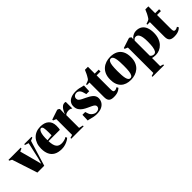

<svg xmlns="http://www.w3.org/2000/svg" viewBox="163 -1856 3278 3278"><g transform="rotate(-45 1802.0 -217.0)"><path d="M170 0 19.5 -460.5 -26 -483.5V-502.5H269V-483.5L216.5 -460.5L296.5 -164.5L323 -60L353 -164.5L419.5 -460.5L353.5 -483V-502.5H531.5V-483.5L476 -460.5L335 0Z M753 12Q665.5 12 610.2 -19Q555 -50 529 -107.2Q503 -164.5 503 -242.5Q503 -307 521.5 -358.2Q540 -409.5 574 -446Q608 -482.5 654.8 -501.8Q701.5 -521 758.5 -521Q855.5 -521 910 -474Q964.5 -427 966 -337.5Q966 -303 964 -279.2Q962 -255.5 958 -245H683.5Q685.5 -191 695 -155Q704.5 -119 721.5 -97.8Q738.5 -76.5 763.2 -67.2Q788 -58 820 -58Q846.5 -58 881.5 -66.5Q916.5 -75 937.5 -91L950.5 -63Q937 -48 906.8 -30.5Q876.5 -13 836.5 -0.5Q796.5 12 753 12ZM682.5 -268.5 791 -279Q791.5 -296.5 791.5 -311.8Q791.5 -327 792 -344.5Q792 -419 784.2 -456Q776.5 -493 748.5 -493Q736 -493 723.8 -481.5Q711.5 -470 701.5 -443.8Q691.5 -417.5 686.2 -374.5Q681 -331.5 682.5 -268.5Z M987.5 0V-19L1044 -36V-417L989 -440V-460L1161 -517.5H1181L1209.5 -496.5V-472.5L1207 -378.5H1210.5Q1212 -388.5 1221.8 -410.5Q1231.5 -432.5 1248.2 -457Q1265 -481.5 1287.5 -498.8Q1310 -516 1337 -516Q1348 -516 1354.8 -514.2Q1361.5 -512.5 1366 -510V-352Q1359.5 -358 1342.8 -366.2Q1326 -374.5 1302.5 -374.5Q1284 -374.5 1267.8 -372Q1251.5 -369.5 1237.8 -363Q1224 -356.5 1212.5 -344.5L1213 -36.5L1287 -19V0Z M1592.5 12.5Q1552.5 12.5 1516 4.2Q1479.5 -4 1451 -12.2Q1422.5 -20.5 1406.5 -20.5L1411 -154H1478.5L1497.5 -97.5Q1507 -71.5 1526.8 -53.2Q1546.5 -35 1568.5 -25.2Q1590.5 -15.5 1605.5 -15.5Q1635 -15.5 1654 -24Q1673 -32.5 1682.2 -47.2Q1691.5 -62 1691.5 -79.5Q1691.5 -100 1676.2 -114.5Q1661 -129 1631.5 -143.2Q1602 -157.5 1559 -177Q1523 -193.5 1487 -216.8Q1451 -240 1427.2 -276.5Q1403.5 -313 1403.5 -368Q1403.5 -411.5 1426.8 -445.8Q1450 -480 1496.8 -499.8Q1543.5 -519.5 1614.5 -519.5Q1658 -519.5 1689 -512.8Q1720 -506 1742.8 -499Q1765.5 -492 1783.5 -490L1778 -356.5H1708L1693 -408.5Q1686 -437 1672.2 -455.8Q1658.5 -474.5 1641.2 -483.8Q1624 -493 1606 -493Q1584 -493 1566.5 -484.5Q1549 -476 1539 -460.8Q1529 -445.5 1529 -426Q1529 -398.5 1547 -380.8Q1565 -363 1593.8 -349.2Q1622.5 -335.5 1655 -319.5Q1684 -305.5 1711.5 -290Q1739 -274.5 1761.2 -255.8Q1783.5 -237 1796.5 -213.2Q1809.5 -189.5 1809.5 -158.5Q1809.5 -113.5 1787.2 -74.5Q1765 -35.5 1717.2 -11.5Q1669.5 12.5 1592.5 12.5Z M2008 13Q1942 13 1913.8 -14.5Q1885.5 -42 1885.5 -105.5V-458.5H1824V-478Q1835.5 -482 1848 -486.2Q1860.5 -490.5 1872.2 -495.2Q1884 -500 1892.5 -505Q1902.5 -511 1911 -523Q1919.5 -535 1927 -549Q1934.5 -563 1941.5 -574Q1947.5 -583.5 1955 -600.2Q1962.5 -617 1970.2 -635.5Q1978 -654 1984.5 -667H2057.5L2057 -502.5H2152.5V-458.5H2058.5V-135Q2058.5 -99 2062.5 -82Q2066.5 -65 2075.5 -60Q2084.5 -55 2100 -55Q2114.5 -55 2129 -61.5Q2143.5 -68 2156.5 -75.5L2172 -44.5Q2157 -30.5 2135.8 -17.2Q2114.5 -4 2083.5 4.5Q2052.5 13 2008 13Z M2170.5 -244Q2170.5 -316.5 2193 -368.5Q2215.5 -420.5 2254.2 -454Q2293 -487.5 2342 -503.5Q2391 -519.5 2444 -519.5Q2522 -519.5 2578 -491.2Q2634 -463 2664 -406Q2694 -349 2694 -262.5Q2694 -190.5 2671.5 -138.5Q2649 -86.5 2610.5 -53.2Q2572 -20 2523 -4Q2474 12 2420.5 12Q2364 12 2318 -3.5Q2272 -19 2239 -50.8Q2206 -82.5 2188.2 -130.8Q2170.5 -179 2170.5 -244ZM2433.5 -16Q2459 -16 2474.5 -39.8Q2490 -63.5 2496.8 -114Q2503.5 -164.5 2503.5 -244.5Q2503.5 -299 2500.8 -344.2Q2498 -389.5 2490.5 -422.5Q2483 -455.5 2469.2 -473.5Q2455.5 -491.5 2434 -491.5Q2406.5 -491.5 2390.5 -468Q2374.5 -444.5 2367.8 -393.8Q2361 -343 2361 -261Q2361 -207.5 2363.8 -162.8Q2366.5 -118 2374.2 -85Q2382 -52 2396.2 -34Q2410.5 -16 2433.5 -16Z M2715.5 233V214L2772.5 197L2772 -417L2716.5 -440.5V-460L2892.5 -517.5H2912.5L2940 -495.5L2937.5 -446.5Q2942.5 -460.5 2962 -478.2Q2981.5 -496 3010.8 -509Q3040 -522 3072.5 -522Q3137.5 -522 3180.2 -492.8Q3223 -463.5 3244 -409.8Q3265 -356 3265 -282Q3265 -210 3244.8 -155Q3224.5 -100 3189.8 -63.2Q3155 -26.5 3111.2 -7.8Q3067.5 11 3020.5 11Q2994.5 11 2970.8 7.8Q2947 4.5 2937 1L2937.5 63V197L2995 214V233ZM3006 -18.5Q3035 -18.5 3052.2 -45.2Q3069.5 -72 3077 -125Q3084.5 -178 3084.5 -256Q3084.5 -314.5 3077.5 -353Q3070.5 -391.5 3058.5 -413.8Q3046.5 -436 3031 -445.2Q3015.5 -454.5 2999 -454.5Q2978.5 -454.5 2966.2 -447.2Q2954 -440 2947.5 -431.5Q2941 -423 2937.5 -418.5V-56.5Q2946 -38 2966.8 -28.2Q2987.5 -18.5 3006 -18.5Z M3466.5 13Q3400.5 13 3372.2 -14.5Q3344 -42 3344 -105.5V-458.5H3282.5V-478Q3294 -482 3306.5 -486.2Q3319 -490.5 3330.8 -495.2Q3342.5 -500 3351 -505Q3361 -511 3369.5 -523Q3378 -535 3385.5 -549Q3393 -563 3400 -574Q3406 -583.5 3413.5 -600.2Q3421 -617 3428.8 -635.5Q3436.5 -654 3443 -667H3516L3515.5 -502.5H3611V-458.5H3517V-135Q3517 -99 3521 -82Q3525 -65 3534 -60Q3543 -55 3558.5 -55Q3573 -55 3587.5 -61.5Q3602 -68 3615 -75.5L3630.5 -44.5Q3615.5 -30.5 3594.2 -17.2Q3573 -4 3542 4.5Q3511 13 3466.5 13Z"/></g></svg>

Font: Merriweather 144pt Black
Style: Regular
Weight: 900
Version: Version 2.100